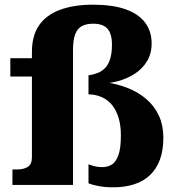

<svg xmlns="http://www.w3.org/2000/svg" viewBox="-20 -788 751 818"><path d="M24 -540H170V-462H24ZM397 -431 445 -454V-414L420 -439Q476 -432 523 -413.5Q570 -395 604.5 -365Q639 -335 657.5 -294Q676 -253 676 -202Q676 -147 661 -107Q646 -67 618 -41Q590 -15 550.5 -2.5Q511 10 463 10Q427 10 399 4.5Q371 -1 357 -7V-88Q361 -87 369 -84Q377 -81 389.5 -78.5Q402 -76 415 -76Q439 -76 456.5 -87Q474 -98 484.5 -127Q495 -156 495 -211Q495 -254 485 -286.5Q475 -319 457.5 -340.5Q440 -362 415 -373.5Q390 -385 360 -386H357V-467Q378 -470 396 -477Q414 -484 428 -498.5Q442 -513 449.5 -537.5Q457 -562 457 -598Q457 -644 438 -665.5Q419 -687 377 -687Q348 -687 329 -677Q310 -667 300.5 -642.5Q291 -618 291 -573V0H33V-66H51Q82 -66 99 -77.5Q116 -89 116 -118V-566Q116 -637 147 -681Q178 -725 236.5 -746.5Q295 -768 376 -768Q460 -768 515 -748.5Q570 -729 598 -692Q626 -655 626 -603Q626 -559 606 -526.5Q586 -494 553 -473Q520 -452 479.5 -441.5Q439 -431 397 -431Z"/></svg>

Font: Roboto Serif
Style: Bold
Weight: 700
Designer: Greg Gazdowicz
Foundry: Commercial Type
Version: Version 1.008